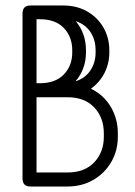

<svg xmlns="http://www.w3.org/2000/svg" viewBox="-20 -679 493 699"><path d="M91 0Q62 0 62 -29V-630Q62 -659 91 -659H210Q260 -659 298 -637Q336 -615 357 -578Q378 -541 378 -496V-488Q378 -448 360.5 -413.5Q343 -379 311 -356Q357 -334 383 -290.5Q409 -247 409 -194V-181Q409 -131 385.5 -90Q362 -49 320.5 -24.5Q279 0 225 0ZM125 -609H113V-376H125Q182 -376 212.5 -408Q243 -440 243 -488V-496Q243 -545 212.5 -577Q182 -609 125 -609ZM293 -488Q293 -428 255 -383Q290 -394 309 -422.5Q328 -451 328 -488V-496Q328 -534 309.5 -562Q291 -590 256 -602Q293 -557 293 -496ZM225 -51Q288 -51 323 -88Q358 -125 358 -181V-194Q358 -251 323 -288Q288 -325 225 -325H113V-51Z"/></svg>

Font: Libertine Sup
Style: Regular
Weight: 400
Designer: Bastien Sozeau
Foundry: NBR — Bastien Sozeau
Version: Version 2.003; ttfautohint (v1.8.4.7-5d5b);gftools[0.9.33]